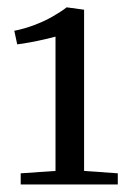

<svg xmlns="http://www.w3.org/2000/svg" viewBox="-20 -926 346 524"><path d="M131.5 -459.5V-826Q122.5 -823.5 103.2 -819Q84 -814.5 62.5 -810.5Q41 -806.5 27 -805L19 -842Q47 -847.5 74 -857.8Q101 -868 123.8 -881Q146.5 -894 162 -906L209.5 -899.5V-459.5L301.5 -453V-422.5H36.5V-453Z"/></svg>

Font: Merriweather 48pt Light
Style: Regular
Weight: 300
Version: Version 2.100